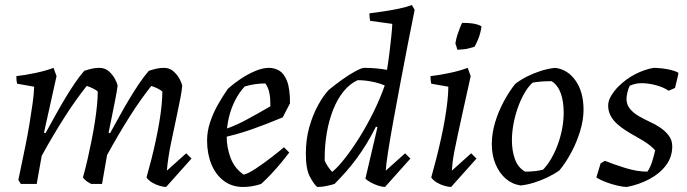

<svg xmlns="http://www.w3.org/2000/svg" viewBox="-20 -732 2735 764"><path d="M641 12Q631 12 615.5 7.5Q600 3 585.5 -5.5Q571 -14 563 -26Q573 -61 582.5 -98.5Q592 -136 600 -173.5Q608 -211 614 -246.5Q620 -282 623 -313Q626 -344 626 -368Q619 -374 607 -380Q595 -386 582 -390Q563 -366 541.5 -336Q520 -306 497.5 -270.5Q475 -235 452 -196Q429 -157 406 -115L386 0H343Q333 -5 324 -11.5Q315 -18 310 -26Q320 -61 328.5 -98.5Q337 -136 344.5 -173.5Q352 -211 357.5 -246.5Q363 -282 366 -313Q369 -344 369 -368Q362 -374 350 -380Q338 -386 325 -390Q306 -366 284 -335.5Q262 -305 239 -269Q216 -233 192.5 -193.5Q169 -154 146 -112L126 0H63L53 -16Q58 -40 65.5 -76Q73 -112 81.5 -153.5Q90 -195 97 -237.5Q104 -280 109.5 -319Q115 -358 116 -387L48 -399Q45 -411 45 -429Q80 -433 120.5 -441.5Q161 -450 193 -462L205 -429L155 -204L161 -202Q181 -238 200 -272.5Q219 -307 238.5 -339.5Q258 -372 277 -400Q296 -428 315 -450Q329 -455 344.5 -458.5Q360 -462 375 -462Q398 -462 413.5 -448Q429 -434 438 -417Q447 -400 448 -390Q445 -368 439 -337.5Q433 -307 426 -272.5Q419 -238 412 -204L418 -202Q438 -238 457 -272.5Q476 -307 495.5 -339.5Q515 -372 534 -400Q553 -428 572 -450Q586 -455 601.5 -458.5Q617 -462 632 -462Q655 -462 670.5 -448Q686 -434 695 -417Q704 -400 705 -390Q703 -368 698 -343Q693 -318 687.5 -291Q682 -264 676 -236Q669 -203 662 -170Q655 -137 650.5 -107.5Q646 -78 644 -53L721 -122L742 -101Z M947 12Q903 12 870.5 -12.5Q838 -37 821 -79Q804 -121 804 -173Q804 -210 816.5 -247Q829 -284 848.5 -318Q868 -352 887 -379Q908 -398 936 -417Q964 -436 994.5 -449Q1025 -462 1050 -462Q1072 -462 1091 -451Q1110 -440 1122 -410Q1134 -380 1134 -321L1105 -265Q1038 -237 979.5 -216.5Q921 -196 854 -182L852 -210Q907 -227 954 -252Q1001 -277 1056 -309Q1056 -324 1055 -339.5Q1054 -355 1050 -370Q1046 -385 1036 -400Q1016 -400 995 -397Q974 -394 954 -388Q932 -365 915.5 -332.5Q899 -300 890.5 -263.5Q882 -227 882 -191Q882 -144 898 -102.5Q914 -61 950 -37Q969 -42 999 -62Q1029 -82 1059.5 -105.5Q1090 -129 1110 -146L1131 -125Q1119 -109 1100.5 -86.5Q1082 -64 1060.5 -41Q1039 -18 1019 0Q1001 6 983 9Q965 12 947 12Z M1242 12Q1229 1 1213 -29Q1197 -59 1197 -121Q1197 -178 1211 -227Q1225 -276 1246 -314Q1267 -352 1288 -374Q1312 -394 1340.5 -414.5Q1369 -435 1394 -448.5Q1419 -462 1430 -462Q1453 -462 1475.5 -460Q1498 -458 1520 -454Q1526 -491 1530 -524.5Q1534 -558 1537 -586.5Q1540 -615 1541 -637L1453 -649Q1450 -661 1450 -679Q1474 -682 1505 -686.5Q1536 -691 1567 -697.5Q1598 -704 1619 -712L1630 -693Q1618 -635 1603.5 -560Q1589 -485 1574 -406Q1559 -327 1546 -255.5Q1533 -184 1524.5 -130Q1516 -76 1515 -53L1592 -122L1613 -101L1512 12Q1502 12 1486 7Q1470 2 1455.5 -6Q1441 -14 1434 -21L1482 -226L1476 -228Q1457 -190 1437.5 -158.5Q1418 -127 1398.5 -100.5Q1379 -74 1357 -49Q1335 -24 1311 0Q1298 4 1279.5 8Q1261 12 1242 12ZM1302 -48Q1324 -66 1352 -101.5Q1380 -137 1409.5 -184Q1439 -231 1465.5 -284.5Q1492 -338 1511 -392Q1487 -402 1458.5 -407.5Q1430 -413 1403 -413Q1371 -398 1346.5 -367.5Q1322 -337 1305.5 -295Q1289 -253 1280.5 -204Q1272 -155 1272 -104Q1272 -101 1272 -98.5Q1272 -96 1272 -93Q1277 -81 1285 -69Q1293 -57 1302 -48Z M1764 -387 1696 -399Q1693 -411 1693 -429Q1728 -433 1768.5 -441.5Q1809 -450 1841 -462L1853 -429Q1834 -345 1821.5 -287Q1809 -229 1800.5 -190.5Q1792 -152 1787.5 -127.5Q1783 -103 1781 -86Q1779 -69 1778 -53L1855 -122L1876 -101L1775 12Q1765 12 1749 7.5Q1733 3 1718.5 -5.5Q1704 -14 1696 -26Q1706 -61 1716 -100.5Q1726 -140 1735 -180.5Q1744 -221 1750.5 -259.5Q1757 -298 1760.5 -330.5Q1764 -363 1764 -387ZM1800 -534Q1799 -538 1797.5 -542.5Q1796 -547 1795 -551Q1794 -555 1792 -559Q1795 -578 1800.5 -594.5Q1806 -611 1811 -623.5Q1816 -636 1819 -641Q1842 -641 1857.5 -639Q1873 -637 1882.5 -633.5Q1892 -630 1896 -627Q1892 -598 1882 -574.5Q1872 -551 1868 -546Q1865 -545 1860 -543.5Q1855 -542 1847 -540Q1837 -537 1825.5 -536Q1814 -535 1800 -534Z M2052 6Q2018 1 1992.5 -21Q1967 -43 1952 -78.5Q1937 -114 1937 -159Q1937 -201 1950 -244.5Q1963 -288 1984.5 -328Q2006 -368 2030 -398Q2052 -415 2078 -428Q2104 -441 2132.5 -450Q2161 -459 2189 -462Q2239 -456 2270.5 -411Q2302 -366 2302 -295Q2302 -255 2288.5 -210.5Q2275 -166 2253 -125Q2231 -84 2206 -54Q2185 -39 2159 -26.5Q2133 -14 2106 -5.5Q2079 3 2052 6ZM2070 -49Q2089 -49 2108 -51Q2127 -53 2141 -57Q2160 -77 2175 -103.5Q2190 -130 2201 -161Q2212 -192 2217.5 -223.5Q2223 -255 2223 -283Q2223 -328 2211.5 -360.5Q2200 -393 2175 -409Q2153 -409 2133 -407.5Q2113 -406 2099 -403Q2079 -384 2064 -356.5Q2049 -329 2038.5 -297.5Q2028 -266 2022.5 -234.5Q2017 -203 2017 -174Q2017 -131 2029.5 -97.5Q2042 -64 2070 -49Z M2474 12Q2460 12 2436.5 6.5Q2413 1 2390.5 -7.5Q2368 -16 2353 -26L2370 -82L2387 -92Q2422 -78 2468.5 -63.5Q2515 -49 2556 -49Q2568 -66 2575.5 -90.5Q2583 -115 2587 -134Q2578 -144 2566 -153.5Q2554 -163 2540 -171.5Q2526 -180 2512 -188Q2492 -199 2472 -211.5Q2452 -224 2435.5 -239Q2419 -254 2409.5 -272Q2400 -290 2400 -312Q2400 -331 2412 -351Q2424 -371 2440 -387Q2471 -418 2507 -436.5Q2543 -455 2580 -462Q2594 -462 2613 -460Q2632 -458 2650 -453.5Q2668 -449 2679 -443V-436L2666 -382L2641 -371Q2620 -385 2590 -393Q2560 -401 2533 -401Q2520 -401 2509 -398.5Q2498 -396 2486 -391Q2480 -379 2476.5 -364Q2473 -349 2473 -338Q2473 -315 2487.5 -298Q2502 -281 2523.5 -269Q2545 -257 2564 -248Q2587 -238 2607.5 -224Q2628 -210 2641.5 -192Q2655 -174 2655 -150Q2655 -107 2630 -74Q2605 -41 2563.5 -19Q2522 3 2474 12Z"/></svg>

Font: Labrada
Style: Italic
Weight: 400
Italic angle: -7°
Designer: Mercedes Jáuregui
Foundry: Omnibus-Type Team
Version: Version 1.000